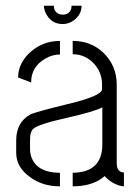

<svg xmlns="http://www.w3.org/2000/svg" viewBox="-20 -658 494 677"><path d="M134.8 -637.7H169.9Q169.9 -614.3 191.4 -607.4Q197.3 -606.4 201.2 -606.4Q224.6 -606.4 231.4 -627.9Q232.4 -633.8 232.4 -637.7H267.6Q267.6 -607.4 241.2 -586.9Q222.7 -573.2 201.2 -573.2Q159.2 -573.2 140.6 -613.3Q134.8 -627 134.8 -637.7ZM37.1 -119.1Q37.1 -67.4 87.9 -32.2Q130.9 -1 191.4 -1V-48.8Q115.2 -48.8 92.8 -98.6Q85.9 -114.3 85.9 -131.8V-167Q85.9 -192.4 96.7 -203.1Q113.3 -219.7 218.8 -243.2Q312.5 -264.6 340.8 -279.3V-147.5Q339.8 -49.8 236.3 -48.8V-1Q301.8 -1 341.8 -31.2Q345.7 -34.2 348.6 -37.1Q380.9 -3.9 417 -1V-49.8Q391.6 -50.8 391.6 -83V-359.4Q391.6 -427.7 342.8 -473.6Q299.8 -513.7 236.3 -513.7V-466.8Q284.2 -466.8 316.4 -427.7Q339.8 -398.4 339.8 -360.4V-343.8Q340.8 -320.3 218.8 -291Q102.5 -262.7 85.9 -253.9Q38.1 -226.6 37.1 -165ZM43.9 -384.8 89.8 -367.2Q89.8 -422.9 139.6 -451.2Q164.1 -465.8 191.4 -465.8V-513.7Q126 -513.7 79.1 -466.8Q43.9 -429.7 43.9 -384.8Z"/></svg>

Font: Post No Bills Colombo
Style: Regular
Weight: 400
Designer: Kosala Senevirathne, Siva Puranthara, Lasantha Premarathna, Tharique Azeez
Foundry: Mooniak
Version: Version 1.220 ; ttfautohint (v1.6)